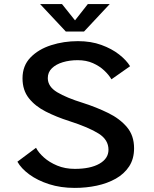

<svg xmlns="http://www.w3.org/2000/svg" viewBox="-20 -907 750 938"><path d="M345 11Q276.5 11 219.8 -7.2Q163 -25.5 123.2 -54.8Q83.5 -84 65 -117L156 -185Q168 -161.5 194.5 -137.8Q221 -114 259.5 -98Q298 -82 345.5 -82Q421.5 -82 465.8 -107.2Q510 -132.5 510 -175.5Q510 -224 462.2 -254.2Q414.5 -284.5 318.5 -315.5Q255.5 -335.5 203.5 -362Q151.5 -388.5 120.8 -427.5Q90 -466.5 90 -524.5Q90 -586 129 -626.2Q168 -666.5 229.8 -686.2Q291.5 -706 361 -706Q424.5 -706 475.2 -687.5Q526 -669 561.8 -641Q597.5 -613 615.5 -583.5L524.5 -519.5Q512 -541 489.2 -562.5Q466.5 -584 434 -598.5Q401.5 -613 359.5 -613Q320 -613 286.8 -603Q253.5 -593 233.5 -573.5Q213.5 -554 213.5 -525.5Q213.5 -484 259.2 -456.5Q305 -429 386 -404Q451.5 -383 508.2 -355.2Q565 -327.5 600 -286.2Q635 -245 635 -182.5Q635 -131 611 -94.2Q587 -57.5 545.8 -34.2Q504.5 -11 452.8 0Q401 11 345 11ZM516 -887 390.5 -753H301.5L176 -887H283L346.5 -807.5L409 -887Z"/></svg>

Font: League Mono Medium
Style: Regular
Weight: 500
Width: 6
Designer: Tyler Finck
Foundry: The League of Moveable Type / Tyler Finck
Version: Version 2.300;RELEASE